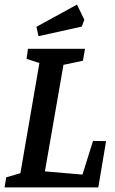

<svg xmlns="http://www.w3.org/2000/svg" viewBox="-22 -818 502 838"><path d="M441 -202 407 0H-2L5 -44L67 -62L150 -543L94 -561L100 -605H349L340 -553L255 -535L174 -70L338 -56L384 -203ZM137 -701 314 -798 346 -732 335 -702 146 -660Z"/></svg>

Font: Grenze Medium
Style: Italic
Weight: 500
Italic angle: -10°
Designer: Renata Polastri
Foundry: Omnibus-Type
Version: Version 1.002; ttfautohint (v1.8)